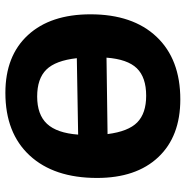

<svg xmlns="http://www.w3.org/2000/svg" viewBox="-8 -688 706 731"><g transform="rotate(90 345.5 -322.0)"><path d="M358 -655Q499 -655 578 -571Q657 -487 657 -338Q657 -174 571.5 -81.5Q486 11 333 11Q192 11 113 -75Q34 -161 34 -313Q34 -474 119.5 -564.5Q205 -655 358 -655ZM344 -525Q274 -525 239.5 -489.5Q205 -454 199 -374L490 -378Q480 -457 445.5 -491Q411 -525 344 -525ZM347 -110Q416 -110 451 -147.5Q486 -185 492 -266L201 -261Q210 -180 244.5 -145Q279 -110 347 -110Z"/></g></svg>

Font: Alegreya Sans ExtraBold
Style: Regular
Weight: 800
Designer: Juan Pablo del Peral
Foundry: Huerta Tipografica
Version: Version 2.007